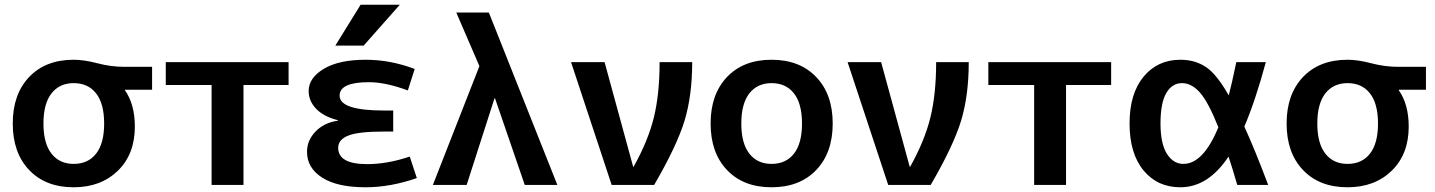

<svg xmlns="http://www.w3.org/2000/svg" viewBox="-20 -783 6077 813"><path d="M509 -403V-401Q551 -341 551 -247Q551 -130 479 -60Q407 10 292 10Q173 10 103.5 -63Q34 -136 34 -260Q34 -384 103.5 -457Q173 -530 292 -530Q336 -530 393 -515Q450 -500 507 -500H624V-403ZM292 -89Q353 -89 387 -132.5Q421 -176 421 -260Q421 -344 387 -387.5Q353 -431 292 -431Q232 -431 198 -387.5Q164 -344 164 -260Q164 -176 198 -132.5Q232 -89 292 -89Z M1011 -423V0H876V-423H682V-520H1202V-423Z M1411 -274Q1351 -289 1319 -322Q1287 -355 1287 -398Q1287 -453 1351 -491.5Q1415 -530 1528 -530Q1633 -530 1736 -491L1707 -400Q1613 -435 1542 -435Q1418 -435 1418 -378Q1418 -315 1607 -315H1645V-226H1607Q1498 -226 1455 -209Q1412 -192 1412 -157Q1412 -88 1535 -88Q1620 -88 1715 -120L1745 -29Q1633 10 1528 10Q1408 10 1344 -31Q1280 -72 1280 -140Q1280 -189 1316.5 -226.5Q1353 -264 1411 -272ZM1507 -763H1673L1520 -590H1400Z M2074 -367 1956 0H1813L2010 -503L1912 -730H2050L2340 0H2202L2076 -367Z M2663 -77Q2724 -186 2748.5 -285Q2773 -384 2773 -520H2911Q2911 -378 2878.5 -271.5Q2846 -165 2750 0H2570L2398 -520H2540L2661 -77Z M3058.5 -457Q3128 -530 3247 -530Q3366 -530 3436 -457Q3506 -384 3506 -260Q3506 -136 3436 -63Q3366 10 3247 10Q3128 10 3058.5 -63Q2989 -136 2989 -260Q2989 -384 3058.5 -457ZM3247 -89Q3308 -89 3342 -132.5Q3376 -176 3376 -260Q3376 -344 3342 -387.5Q3308 -431 3247 -431Q3187 -431 3153 -387.5Q3119 -344 3119 -260Q3119 -176 3153 -132.5Q3187 -89 3247 -89Z M3834 -77Q3895 -186 3919.5 -285Q3944 -384 3944 -520H4082Q4082 -378 4049.5 -271.5Q4017 -165 3921 0H3741L3569 -520H3711L3832 -77Z M4494 -423V0H4359V-423H4165V-520H4685V-423Z M5249 -247Q5293 -151 5350 0H5219Q5196 -79 5182 -120Q5096 10 4978 10Q4881 10 4822 -61.5Q4763 -133 4763 -260Q4763 -387 4822.5 -458.5Q4882 -530 4978 -530Q5040 -530 5086 -499.5Q5132 -469 5183 -379Q5195 -424 5215 -520H5340Q5296 -357 5249 -247ZM5139 -244Q5097 -350 5061.5 -390.5Q5026 -431 4985 -431Q4943 -431 4918.5 -389Q4894 -347 4894 -260Q4894 -175 4921 -132Q4948 -89 4991 -89Q5075 -89 5139 -244Z M5903 -403V-401Q5945 -341 5945 -247Q5945 -130 5873 -60Q5801 10 5686 10Q5567 10 5497.5 -63Q5428 -136 5428 -260Q5428 -384 5497.5 -457Q5567 -530 5686 -530Q5730 -530 5787 -515Q5844 -500 5901 -500H6018V-403ZM5686 -89Q5747 -89 5781 -132.5Q5815 -176 5815 -260Q5815 -344 5781 -387.5Q5747 -431 5686 -431Q5626 -431 5592 -387.5Q5558 -344 5558 -260Q5558 -176 5592 -132.5Q5626 -89 5686 -89Z"/></svg>

Font: M PLUS 1p
Style: Bold
Weight: 700
Version: Version 1.062